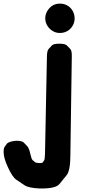

<svg xmlns="http://www.w3.org/2000/svg" viewBox="-66 -754 489 1067"><path d="M263.2 -511.2Q231.4 -511.2 222.4 -501.5Q213.4 -491.7 204.3 -481.9Q195.3 -472.2 194.8 -440.4L184.1 99.1Q183.1 130.9 179.7 136.2Q176.3 141.6 172.9 147Q169.4 152.3 157.7 152.3Q134.3 152.3 127.9 146.7Q121.6 141.1 115.2 135.7Q108.9 130.4 103 103.5Q95.7 69.3 85.9 59.1Q76.2 48.8 66.4 38.6Q56.6 28.3 25.9 28.3Q13.2 28.3 -2 32.2Q-22.9 37.6 -28.6 45.7Q-34.2 53.7 -40 61.8Q-45.9 69.8 -45.9 91.3Q-45.9 123.5 -22.9 173.3Q2.4 230 25.1 245.1Q47.9 260.3 70.6 275.6Q93.3 291 155.8 293.5H166Q244.1 293.5 264.4 268.6Q284.7 243.7 304.9 218.8Q325.2 193.8 325.2 102.5V99.6L333 -439.5Q334 -472.2 324.5 -481.9Q314.9 -491.7 305.4 -501.5Q295.9 -511.2 263.2 -511.2ZM265.6 -733.9Q243.2 -733.9 223.6 -721.7Q207 -710 196.3 -691.9Q185.5 -673.3 185.5 -652.3Q185.5 -629.9 197.3 -610.8Q208 -593.3 225.6 -582.5Q243.2 -571.3 263.7 -570.8H266.6Q287.1 -570.8 303.7 -579.1Q319.8 -586.4 332.5 -603Q346.7 -622.1 348.6 -645.5V-646.5V-652.3Q348.6 -672.4 339.8 -689.9Q329.1 -711.4 308.6 -723.1Q290 -733.9 267.6 -733.9Z"/></svg>

Font: Comic Relief
Style: Bold
Weight: 700
Designer: Jeff Davis
Foundry: Loudifier
Version: Version 1.200; ttfautohint (v1.8.4.7-5d5b)